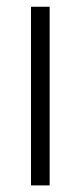

<svg xmlns="http://www.w3.org/2000/svg" viewBox="-20 -562 244 582"><path d="M74 0V-541.5H130.5V0Z"/></svg>

Font: Encode Sans Semi Condensed Light
Style: Regular
Weight: 300
Width: 4
Designer: Multiple Designers
Foundry: Impallari Type
Version: Version 3.000; ttfautohint (v1.8.3) -l 8 -r 50 -G 200 -x 14 